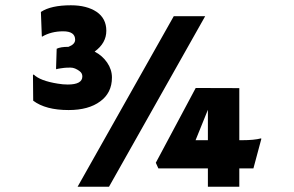

<svg xmlns="http://www.w3.org/2000/svg" viewBox="-20 -711 1121 731"><path d="M641.6 -649.4H761.2L395 0H275.4ZM901.4 -177.2Q947.3 -177.2 973.6 -184.1L975.1 -182.6L944.8 -69.8H891.1V0H771.5V-69.8H583L573.2 -91.3L725.1 -376L891.1 -375.5V-177.2ZM771.5 -177.2V-293L724.6 -177.2ZM340.3 -514.6Q370.1 -499 388.2 -472.4Q406.2 -445.8 406.2 -416Q406.2 -386.2 394.8 -363.5Q383.3 -340.8 361.8 -325.2Q317.4 -292 241.2 -292Q153.8 -292 106.4 -327.6L105.5 -424.8L107.9 -427.7Q132.3 -403.3 199.7 -392.6Q219.2 -389.2 237.8 -389.2Q293.5 -389.2 293.5 -419.9Q293.5 -432.1 283.7 -439.5Q265.6 -453.6 248.8 -453.6Q231.9 -453.6 224.1 -452.6Q216.3 -451.7 210 -450.7Q196.3 -448.7 194.8 -447.3L193.4 -449.7L195.8 -525.4Q210.4 -532.7 240.2 -532.7H240.7Q266.1 -542.5 266.1 -559.6Q266.1 -591.8 220.5 -591.8Q174.8 -591.8 140.1 -571.3L139.2 -572.8L135.7 -665.5Q173.8 -690.9 250 -690.9Q310.1 -690.9 347.7 -666Q384.8 -640.6 384.8 -593.8Q384.8 -546.9 340.3 -514.6Z"/></svg>

Font: HammersmithOne
Style: Regular
Weight: 400
Designer: Nicole Fally
Foundry: Nicole Fally
Version: Version 1.003